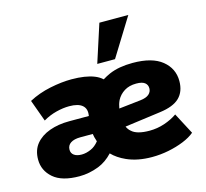

<svg xmlns="http://www.w3.org/2000/svg" viewBox="-94 -728 907 846"><g transform="rotate(-15 359.5 -305.0)"><path d="M169 10Q89 10 50 -24Q11 -58 11 -108Q11 -151 34 -179Q57 -207 97 -221.5Q137 -236 187 -236H277V-238Q282 -268 263.5 -284Q245 -300 204 -300Q176 -300 144.5 -292Q113 -284 84 -267L48 -366Q93 -390 146 -401Q199 -412 244 -412Q308 -412 348 -396Q368 -388 382 -375Q398 -385 416 -393Q460 -412 523 -412Q612 -412 657 -375.5Q702 -339 702 -282Q702 -234 674 -206.5Q646 -179 584 -171L421 -149Q427 -135 438 -126Q461 -104 519 -104Q554 -104 587 -115Q620 -126 646 -144L697 -47Q677 -30 645 -17Q613 -4 575.5 3.5Q538 11 500 11Q434 11 385 -11Q347 -28 323 -53Q293 -21 257 -7Q213 10 169 10ZM415 -233 514 -244Q541 -247 553.5 -258Q566 -269 566 -285Q566 -301 554 -310.5Q542 -320 515 -320Q483 -320 460.5 -306Q438 -292 426 -269Q418 -252 415 -233ZM203 -80Q224 -80 246 -90Q265 -98 282 -119Q281 -122 280 -126Q275 -140 273 -155H216Q188 -155 172 -144.5Q156 -134 156 -114Q156 -98 168.5 -89Q181 -80 203 -80ZM372 -448 428 -621H560L453 -448Z"/></g></svg>

Font: Rokkitt SemiBold ExtraBold
Style: Italic
Weight: 800
Italic angle: -9°
Version: Version 3.103